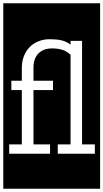

<svg xmlns="http://www.w3.org/2000/svg" viewBox="-32 -937 630 1170"><path d="M546 0V-57H468V-688H398V-665Q372 -685 341.5 -691.5Q311 -698 271 -698Q234 -698 202.5 -685.5Q171 -673 148.5 -650Q126 -627 113.5 -594.5Q101 -562 101 -522V-445H37V-388H101V-57H24V0H273V-57H172V-388H291V-445H172V-525Q172 -581 202.5 -611.5Q233 -642 286 -642Q318 -642 346 -634Q374 -626 398 -603V-57H320V0ZM-12 -917H578V213H-12Z"/></svg>

Font: Zilla Slab Regular Highlight
Style: Regular
Weight: 410
Designer: Typotheque Type Foundry
Foundry: Typotheque type foundry
Version: Version 1.0; 2017